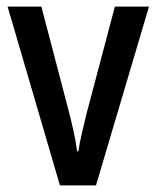

<svg xmlns="http://www.w3.org/2000/svg" viewBox="-20 -560 472 580"><path d="M161 0H270L430 -540H327L241 -215C231 -173 220 -130 217 -103H213C208 -143 197 -188 187 -227L105 -540H3Z"/></svg>

Font: Noto Sans Myanmar UI Condensed Medium
Style: Regular
Weight: 500
Width: 3
Designer: Monotype Design Team
Foundry: Monotype Imaging Inc.
Version: Version 2.103